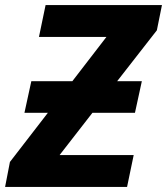

<svg xmlns="http://www.w3.org/2000/svg" viewBox="-50 -734 656 754"><path d="M-30 0 -11 -98 138 -291H46L73 -415H234L368 -589H103L129 -714H586L566 -615L410 -415H507L480 -291H313L184 -125H475L449 0Z"/></svg>

Font: BC Sans
Style: Bold Italic
Weight: 700
Italic angle: -12°
Designer: Monotype Design Team
Province of B.C.
Foundry: Monotype Imaging Inc.
Version: Version 2.000;GOOG;noto-source:20170915:90ef993387c0